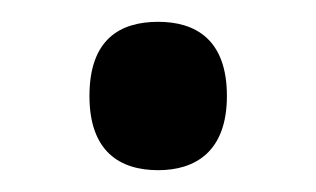

<svg xmlns="http://www.w3.org/2000/svg" viewBox="-20 -561 290 176"><path d="M125 -405C159 -405 188 -422 188 -473C188 -525 159 -541 125 -541C90 -541 62 -525 62 -473C62 -422 90 -405 125 -405Z"/></svg>

Font: Noto Serif
Style: Regular
Weight: 400
Designer: Monotype Design Team
Foundry: Monotype Imaging Inc.
Version: Version 2.015